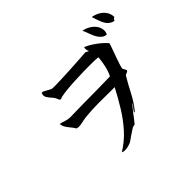

<svg xmlns="http://www.w3.org/2000/svg" viewBox="-174 -1063 1348 1348"><g transform="rotate(-45 500.0 -388.5)"><path d="M829 -585Q825 -568 814.5 -540Q804 -512 793.5 -482Q783 -452 775 -427.5Q767 -403 767 -393L782 -365Q779 -355 769 -352Q759 -349 751 -343Q717 -286 686.5 -226.5Q656 -167 612 -114Q608 -121 615 -131Q622 -141 631 -150Q637 -157 641.5 -163Q646 -169 646 -173Q619 -145 598 -116Q577 -87 550 -55Q537 -56 517 -43.5Q497 -31 476 -16Q460 -4 446 5Q432 14 423 16Q417 18 403.5 21.5Q390 25 375 25Q360 25 349 19Q416 -22 467 -79Q518 -136 559 -202.5Q600 -269 637 -340Q630 -340 622.5 -340Q615 -340 607 -340Q548 -341 479.5 -341Q411 -341 345 -334Q337 -333 328.5 -331.5Q320 -330 311 -328Q294 -324 276.5 -321.5Q259 -319 243 -324Q232 -343 218.5 -358.5Q205 -374 194.5 -390.5Q184 -407 181 -430Q190 -429 198.5 -426.5Q207 -424 215 -421Q227 -417 240.5 -414Q254 -411 271 -411Q335 -413 404.5 -413.5Q474 -414 541.5 -414.5Q609 -415 667 -417Q683 -448 692 -487Q701 -526 705 -569Q689 -572 649 -572.5Q609 -573 557.5 -572Q506 -571 455 -568Q404 -565 364.5 -560Q325 -555 311 -547Q299 -550 296.5 -560Q294 -570 287 -581Q283 -588 278 -594Q273 -600 268 -605Q255 -620 246 -635.5Q237 -651 246 -674Q255 -676 265 -671Q275 -666 285 -660Q294 -655 303 -650Q312 -645 321 -643Q327 -642 352.5 -642.5Q378 -643 415.5 -644.5Q453 -646 494 -648Q535 -650 572 -652.5Q609 -655 634.5 -656.5Q660 -658 664 -659L689 -647Q683 -657 681.5 -672Q680 -687 686 -690Q723 -674 762 -645.5Q801 -617 829 -585ZM984 -689Q978 -689 975 -686Q972 -683 970 -679Q967 -672 964 -670Q945 -674 931.5 -684Q918 -694 909 -707Q896 -727 888 -752Q880 -777 871 -802Q897 -798 922 -785Q947 -772 963 -751Q984 -724 984 -689ZM860 -641Q841 -641 828 -650.5Q815 -660 804 -675Q788 -698 778 -727.5Q768 -757 757 -780Q785 -776 813 -758.5Q841 -741 856 -715Q865 -699 867 -680Q869 -661 860 -641Z"/></g></svg>

Font: Yuji Syuku
Style: Regular
Weight: 400
Designer: Kataoka Yuji
Foundry: Kinuta Font Factory
Version: Version 3.002